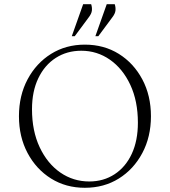

<svg xmlns="http://www.w3.org/2000/svg" viewBox="-20 -882 807 912"><path d="M383 10Q293 10 222.5 -34Q152 -78 111 -155Q70 -232 70 -330Q70 -428 111 -505Q152 -582 222.5 -626Q293 -670 383 -670Q474 -670 544.5 -626Q615 -582 656 -505Q697 -428 697 -330Q697 -232 656 -155Q615 -78 544.5 -34Q474 10 383 10ZM404 -20Q472 -20 524.5 -54.5Q577 -89 606 -151.5Q635 -214 635 -299Q635 -402 599 -479Q563 -556 502 -598.5Q441 -641 366 -641Q298 -641 245 -607Q192 -573 162 -510.5Q132 -448 132 -363Q132 -260 168.5 -182.5Q205 -105 266.5 -62.5Q328 -20 404 -20ZM321 -710 375 -862H413Q418 -847 416.5 -832Q415 -817 401 -799L335 -710ZM433 -710 487 -862H525Q530 -847 528.5 -832Q527 -817 513 -799L447 -710Z"/></svg>

Font: Spectral ExtraLight
Style: Regular
Weight: 275
Designer: Jean-Baptiste Levee
Foundry: Production Type
Version: Version 2.001